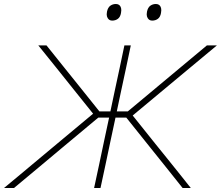

<svg xmlns="http://www.w3.org/2000/svg" viewBox="-35 -940 1104 960"><path d="M-15 0Q21 -30 67.5 -68.5Q113.5 -107 162 -147.5Q210.5 -188 253 -223.5L430.5 -371.5L331.5 -495Q289 -548 246 -602Q202.5 -655.5 156.5 -713H197.5Q245.5 -653 282 -607.5Q318.5 -562 355.5 -516L462 -383H517L536.5 -475.5Q550.5 -540.5 562.5 -596.5Q574.5 -652.5 587 -713H619Q606.5 -652.5 594.5 -596.5Q582.5 -540.5 568.5 -475.5L549 -383H604L761 -514Q818 -561.5 873 -607.5Q927.5 -653 999.5 -713H1049.5Q980.5 -655.5 916 -602Q851.5 -548.5 787.5 -495L628.5 -362.5L740.5 -222.5Q769 -187 801.5 -147Q833.5 -106.5 864.5 -68.5Q895 -30 919 0H878Q833.5 -56 795.5 -103.5Q757.5 -151 720.5 -197L596.5 -352H542.5L518 -237.5Q504 -172.5 492.5 -116.5Q480.5 -60.5 467.5 0H435.5Q448.5 -60.5 460.5 -116.5Q472 -172.5 486 -237.5L510.5 -352H456.5L275 -200.5Q217.5 -152 159.5 -103.8Q101.5 -55.5 35 0ZM726 -837Q711 -837 703.5 -849.5Q698.5 -857.5 698.5 -868.5Q698.5 -875 700 -882Q704.5 -903 716.8 -911.5Q729 -920 744 -920Q760 -920 767 -908Q771.5 -900.5 771.5 -889Q771.5 -882.5 770 -875Q766.5 -855 754.5 -846Q742.5 -837 726 -837ZM526 -837Q511 -837 503.5 -849.5Q498.5 -857.5 498.5 -868.5Q498.5 -875 500 -882Q504.5 -903 516.8 -911.5Q529 -920 544 -920Q560 -920 567 -908Q571.5 -900.5 571.5 -889Q571.5 -882.5 570 -875Q566.5 -855 554.5 -846Q542.5 -837 526 -837Z"/></svg>

Font: Heraclito Thin
Style: Italic
Weight: 100
Italic angle: -12°
Designer: Kostas Bartsokas (font) & Cristiano Sobral (main changes)
Foundry: Kostas Bartsokas (font) & Cristiano Sobral (main changes)
Version: Version 1.00;July 8, 2020;FontCreator 13.0.0.2655 64-bit